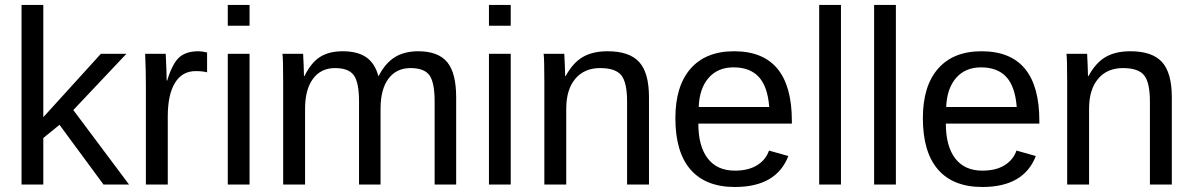

<svg xmlns="http://www.w3.org/2000/svg" viewBox="-20 -745 4814 775"><path d="M501 0H397.9L220.2 -241.2L154.8 -188V0H66.9V-725.1H154.8V-272L387.2 -527.8H490.2L275.9 -300.8Z M657.2 0H568.8V-404.8Q568.8 -460.4 565.9 -527.8H648.9Q652.8 -447.8 652.8 -419.9H654.8Q675.3 -487.3 702.6 -512.7Q730 -538.1 780.8 -538.1Q795.4 -538.1 815.9 -533.2V-453.1Q797.4 -458 770 -458Q715.3 -458 686.3 -410.6Q657.2 -363.3 657.2 -274.9Z M987.3 -641.1H899.4V-725.1H987.3ZM987.3 0H899.4V-527.8H987.3Z M1516.1 0H1429.2V-335Q1429.2 -412.1 1408.2 -441.2Q1387.2 -470.2 1332 -470.2Q1275.4 -470.2 1243.4 -427Q1211.4 -383.8 1211.4 -306.2V0H1123V-416Q1123 -507.8 1120.1 -527.8H1203.1Q1204.1 -526.9 1204.1 -515.1Q1206.1 -482.9 1207 -438H1209Q1236.3 -493.2 1272.5 -515.6Q1308.6 -538.1 1363.3 -538.1Q1423.3 -538.1 1458.3 -513.9Q1493.2 -489.7 1507.3 -438H1508.3Q1535.2 -490.2 1573.7 -514.2Q1612.3 -538.1 1668 -538.1Q1748.5 -538.1 1784.9 -494.4Q1821.3 -450.7 1821.3 -352.1V0H1734.4V-335Q1734.4 -412.1 1713.4 -441.2Q1692.4 -470.2 1637.2 -470.2Q1580.1 -470.2 1548.1 -427.5Q1516.1 -384.8 1516.1 -306.2Z M2041.5 -641.1H1953.6V-725.1H2041.5ZM2041.5 0H1953.6V-527.8H2041.5Z M2599.6 0H2511.2V-335Q2511.2 -412.1 2487.8 -441.2Q2464.4 -470.2 2402.3 -470.2Q2338.4 -470.2 2302 -426.8Q2265.6 -383.3 2265.6 -306.2V0H2177.2V-416Q2177.2 -507.8 2174.3 -527.8H2257.3Q2258.3 -526.9 2258.3 -515.1Q2260.3 -482.9 2261.2 -438H2263.2Q2293 -492.2 2332.8 -515.1Q2372.6 -538.1 2432.6 -538.1Q2520.5 -538.1 2560.1 -494.6Q2599.6 -451.2 2599.6 -352.1Z M3176.3 -246.1H2798.8Q2798.8 -154.8 2836.7 -105.5Q2874.5 -56.2 2946.3 -56.2Q3001 -56.2 3036.1 -78.1Q3071.3 -100.1 3084 -137.2L3162.1 -115.2Q3113.8 9.8 2946.3 9.8Q2828.6 9.8 2767.3 -60.5Q2706.1 -130.9 2706.1 -268.1Q2706.1 -397.9 2767.6 -468Q2829.1 -538.1 2942.9 -538.1Q3176.3 -538.1 3176.3 -256.8ZM2800.3 -313H3085Q3078.6 -395.5 3043 -434.3Q3007.3 -473.1 2940.9 -473.1Q2877.4 -473.1 2840.3 -430.7Q2803.2 -388.2 2800.3 -313Z M3374.5 0H3286.6V-725.1H3374.5Z M3596.2 0H3508.3V-725.1H3596.2Z M4175.3 -246.1H3797.9Q3797.9 -154.8 3835.7 -105.5Q3873.5 -56.2 3945.3 -56.2Q4000 -56.2 4035.2 -78.1Q4070.3 -100.1 4083 -137.2L4161.1 -115.2Q4112.8 9.8 3945.3 9.8Q3827.6 9.8 3766.4 -60.5Q3705.1 -130.9 3705.1 -268.1Q3705.1 -397.9 3766.6 -468Q3828.1 -538.1 3941.9 -538.1Q4175.3 -538.1 4175.3 -256.8ZM3799.3 -313H4084Q4077.6 -395.5 4042 -434.3Q4006.3 -473.1 3939.9 -473.1Q3876.5 -473.1 3839.4 -430.7Q3802.2 -388.2 3799.3 -313Z M4710 0H4621.6V-335Q4621.6 -412.1 4598.1 -441.2Q4574.7 -470.2 4512.7 -470.2Q4448.7 -470.2 4412.4 -426.8Q4376 -383.3 4376 -306.2V0H4287.6V-416Q4287.6 -507.8 4284.7 -527.8H4367.7Q4368.7 -526.9 4368.7 -515.1Q4370.6 -482.9 4371.6 -438H4373.5Q4403.3 -492.2 4443.1 -515.1Q4482.9 -538.1 4543 -538.1Q4630.9 -538.1 4670.4 -494.6Q4710 -451.2 4710 -352.1Z"/></svg>

Font: Libra Sans Modern
Style: Regular
Weight: 400
Foundry: Stefan Peev, Context Ltd
Version: Version 1.000